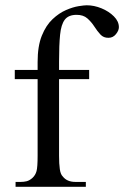

<svg xmlns="http://www.w3.org/2000/svg" viewBox="-20 -715 475 735"><path d="M435.1 -610.8Q435.1 -598.1 423.8 -584.2Q412.6 -570.3 395.5 -570.3Q376.5 -569.8 364.5 -582.8Q352.5 -595.7 341.1 -613.5Q329.6 -631.3 314.2 -644.8Q298.8 -658.2 273.4 -658.2Q242.2 -658.2 228 -639.6Q213.9 -621.1 210 -581.8Q206.1 -542.5 206.1 -479.5V-447.3H321.3V-412.1H206.1V-118.7Q206.1 -87.4 209 -67.4Q211.9 -47.4 220.2 -39.6Q236.3 -18.6 268.6 -18.6H308.6V0H39.6V-18.6H59.6Q71.3 -18.6 82 -21.2Q92.8 -23.9 104 -33.7Q115.7 -44.4 119.9 -60.1Q124 -75.7 124 -118.7V-412.1H36.6V-447.3H124V-477.5Q124 -538.6 140.1 -578.4Q156.2 -618.2 181.2 -641.6Q206.1 -665 232.7 -676.5Q259.3 -688 281 -691.4Q302.7 -694.8 312 -694.8Q340.3 -694.8 368.7 -683.1Q397 -671.4 416 -652.3Q435.1 -633.3 435.1 -610.8Z"/></svg>

Font: BabelStone Roman
Style: Regular
Weight: 400
Designer: Walt Agee, Victor Gaultney, Peter Martin, Debbi Hosken, Becca Hirsbrunner (SIL); Andrew West (BabelStone)
Foundry: BabelStone
Version: Version 16.000